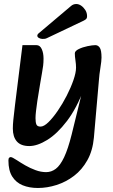

<svg xmlns="http://www.w3.org/2000/svg" viewBox="-20 -716 565 957"><path d="M169 221Q126 221 93 207.5Q60 194 41 164Q22 134 22 84Q22 74 25.5 70.5Q29 67 33 67Q38 67 45 71Q52 75 65 83Q83 95 106.5 108.5Q130 122 157 132Q184 142 210 142Q236 142 258 125.5Q280 109 299.5 68Q319 27 337 -45L393 -273L399 -274Q362 -176 313.5 -112.5Q265 -49 215.5 -18.5Q166 12 126 12Q84 12 64 -11Q44 -34 44 -75Q44 -95 46.5 -119Q49 -143 55 -194L92 -491H162Q179 -491 188 -471.5Q197 -452 197 -424Q197 -404 195 -388.5Q193 -373 189.5 -353.5Q186 -334 180 -298L166 -212Q162 -184 159.5 -162.5Q157 -141 157 -127Q157 -106 161.5 -95.5Q166 -85 182 -85Q199 -85 221.5 -107Q244 -129 268 -164Q292 -199 312.5 -239Q333 -279 346 -316.5Q359 -354 359 -379Q359 -396 356 -415.5Q353 -435 353 -450Q353 -462 372.5 -471.5Q392 -481 416.5 -486Q441 -491 455 -491Q469 -491 477.5 -478Q486 -465 486 -429Q486 -412 480.5 -378.5Q475 -345 473 -316L448 -30Q442 35 415.5 82.5Q389 130 349 160.5Q309 191 262 206Q215 221 169 221ZM174 -551Q166 -545 166 -538Q166 -531 174.5 -526.5Q183 -522 192 -522Q197 -522 202.5 -522.5Q208 -523 214 -526L397 -613Q407 -618 410.5 -622.5Q414 -627 414 -635Q414 -652 405.5 -665.5Q397 -679 385 -687.5Q373 -696 360 -696Q346 -696 335 -687Z"/></svg>

Font: Alkatra
Style: Regular
Weight: 400
Designer: Suman Bhandary
Version: Version 1.100;gftools[0.9.22]